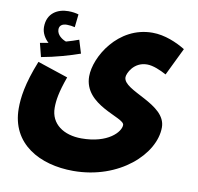

<svg xmlns="http://www.w3.org/2000/svg" viewBox="-83 -614 958 930"><g transform="rotate(10 396.0 -149.0)"><path d="M87 -286C155 -298 227 -319 275 -336L255 -401C236 -394 215 -387 193 -381C173 -388 147 -406 147 -433C147 -451 160 -462 184 -462C198 -462 211 -460 223 -457L230 -521C217 -525 200 -528 179 -528C129 -528 76 -502 76 -432C76 -403 92 -377 111 -360C101 -358 87 -356 70 -353ZM24 -23C24 152 172 230 336 230C563 230 723 79 723 -52C723 -169 507 -193 507 -261C507 -279 534 -340 600 -340C630 -340 666 -324 696 -308L762 -444C719 -470 660 -496 599 -496C430 -496 333 -330 333 -235C333 -91 536 -69 536 -31C536 3 479 68 348 68C261 68 195 24 195 -56C195 -92 201 -133 229 -211L79 -261C32 -144 24 -74 24 -23Z"/></g></svg>

Font: Noto Sans Arabic ExtCond Blk
Style: Regular
Weight: 900
Width: 2
Designer: Monotype Design Team, Nadine Chahine, Nizar Qandah and Khaled Hosny
Foundry: Monotype Imaging Inc.
Version: Version 2.012